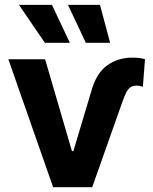

<svg xmlns="http://www.w3.org/2000/svg" viewBox="-20 -776 636 796"><path d="M167 -530.3 278.3 -149.4H284.2L358.4 -397.5Q378.4 -471.2 423.3 -504.2Q468.3 -537.1 528.3 -537.1Q563.5 -537.1 581.1 -530.3L572.3 -416Q560.1 -420.9 545.9 -420.9Q530.3 -420.9 520.3 -413.6Q510.3 -406.2 502.9 -391.8Q495.6 -377.4 486.3 -350.6L362.3 0H200.2L14.6 -530.3ZM58.6 -755.9H195.3L269.5 -598.6H166ZM261.7 -755.9H394.5L436.5 -598.6H335.9Z"/></svg>

Font: Pretendard Std
Style: Bold
Weight: 700
Designer: Base glyphs from Inter by Rasmus Andersson; Hangeul glyphs from Noto Sans CJK(Source Han Sans) by Jang Soo-young and Kan
Foundry: Kil Hyung-jin
Version: Version 1.309